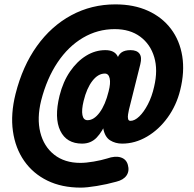

<svg xmlns="http://www.w3.org/2000/svg" viewBox="-20 -714 886 877"><path d="M355 -58Q284 -58 255.5 -116.5Q227 -175 252 -277Q268 -341 300 -387.5Q332 -434 373.5 -459.5Q415 -485 461 -485Q502 -485 516.5 -458.5Q531 -432 526 -384Q521 -336 504 -272Q487 -210 467.5 -161.5Q448 -113 421.5 -85.5Q395 -58 355 -58ZM380 -165Q409 -165 435 -200Q461 -235 476 -296Q486 -334 481 -356Q476 -378 459 -378Q428 -378 402 -344.5Q376 -311 362 -253Q352 -212 356.5 -188.5Q361 -165 380 -165ZM349 143Q262 143 196.5 111Q131 79 90.5 21Q50 -37 39 -115Q28 -193 51 -285Q83 -412 148.5 -503.5Q214 -595 306 -644.5Q398 -694 507 -694Q592 -694 656.5 -664.5Q721 -635 761 -582Q801 -529 812.5 -457.5Q824 -386 803 -302Q786 -233 746 -177.5Q706 -122 651.5 -90Q597 -58 538 -58Q507 -58 483 -73Q459 -88 451.5 -127.5Q444 -167 462 -238L513 -438Q520 -464 535 -474.5Q550 -485 576 -485Q605 -485 617 -469Q629 -453 621 -421L569 -213Q567 -204 565 -192Q563 -180 565 -171Q567 -162 576 -162Q595 -162 616 -182Q637 -202 655.5 -237.5Q674 -273 684 -318Q702 -394 684.5 -453Q667 -512 620.5 -546.5Q574 -581 504 -581Q426 -581 359 -541.5Q292 -502 243 -429Q194 -356 168 -255Q148 -174 164 -109.5Q180 -45 227.5 -7.5Q275 30 347 30Q373 30 408 24Q443 18 469 10Q506 -3 531.5 5Q557 13 564 39Q572 67 558 87.5Q544 108 511 116Q468 128 422 135.5Q376 143 349 143Z"/></svg>

Font: Edu VIC WA NT Beginner
Style: Bold
Weight: 700
Designer: Tina and Corey Anderson
Foundry: Google for Education
Version: Version 1.003